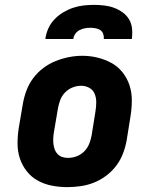

<svg xmlns="http://www.w3.org/2000/svg" viewBox="-20 -760 640 788"><path d="M256 8Q224 8 193 2Q162 -4 135.5 -18.5Q109 -33 90 -57Q71 -81 61.5 -110Q52 -139 52 -171Q52 -203 57 -235L74 -335Q79 -363 89 -389.5Q99 -416 116.5 -439.5Q134 -463 158 -481Q182 -499 208.5 -509.5Q235 -520 262.5 -525.5Q290 -531 318 -531Q350 -531 380.5 -523.5Q411 -516 437.5 -501.5Q464 -487 483 -463Q502 -439 511.5 -410Q521 -381 521 -349Q521 -317 516 -285L500 -185Q495 -157 485 -130.5Q475 -104 457.5 -80.5Q440 -57 416 -39Q392 -21 365.5 -10.5Q339 0 311 4Q283 8 256 8ZM259 -112Q277 -112 294.5 -118.5Q312 -125 325.5 -138.5Q339 -152 346 -169.5Q353 -187 356 -204L372 -304Q375 -323 375 -341Q375 -359 368.5 -375Q362 -391 346.5 -399.5Q331 -408 313 -408Q295 -408 277.5 -401Q260 -394 247 -380.5Q234 -367 227.5 -350Q221 -333 218 -316L201 -216Q199 -204 198.5 -191.5Q198 -179 199.5 -167.5Q201 -156 205 -145.5Q209 -135 217 -127Q225 -119 236 -115.5Q247 -112 259 -112ZM166 -600Q169 -622 178 -642.5Q187 -663 203 -680Q219 -697 239 -709Q259 -721 280 -728Q301 -735 322.5 -737.5Q344 -740 366 -740Q387 -740 408 -737.5Q429 -735 448 -728Q467 -721 483.5 -709Q500 -697 510 -680Q520 -663 522 -642Q524 -621 521 -600H406Q407 -611 403.5 -621Q400 -631 391.5 -636.5Q383 -642 372 -644Q361 -646 351 -646Q340 -646 328.5 -644Q317 -642 306.5 -636.5Q296 -631 289 -621Q282 -611 281 -600Z"/></svg>

Font: Iosevka Etoile Heavy Oblique
Style: Regular
Weight: 900
Italic angle: -9°
Designer: Belleve Invis
Foundry: Belleve Invis
Version: Version 15.5.2; ttfautohint (v1.8.4)